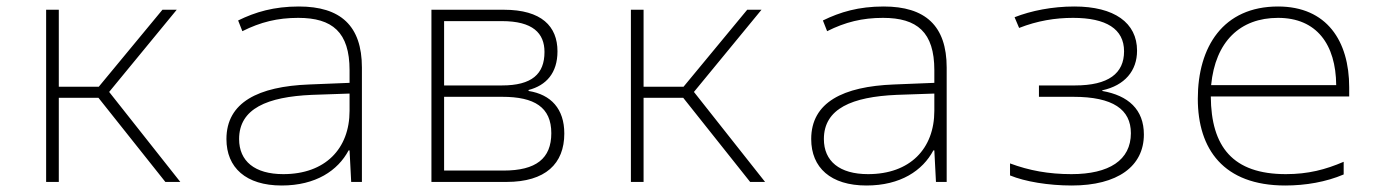

<svg xmlns="http://www.w3.org/2000/svg" viewBox="-20 -560 4240 591"><path d="M122 0H161V-259H283L489 0H535L316 -277L524 -530H480L284 -293H161V-530H122Z M847 11C952 11 1020 -35 1053 -97H1056L1061 0H1094V-352C1094 -481 1028 -540 900 -540C823 -540 766 -523 713 -497L726 -464C782 -492 834 -505 898 -505C1003 -505 1056 -461 1056 -344V-305L932 -300C775 -294 677 -245 677 -132C677 -44 737 11 847 11ZM852 -24C764 -24 716 -64 716 -132C716 -226 803 -262 940 -268L1056 -272V-219C1056 -102 981 -24 852 -24Z M1308 0H1539C1659 0 1717 -56 1717 -149C1717 -225 1676 -269 1607 -280V-283C1661 -297 1696 -335 1696 -402C1696 -479 1647 -530 1531 -530H1308ZM1347 -297V-495H1525C1620 -495 1656 -458 1656 -400C1656 -332 1617 -297 1525 -297ZM1347 -35V-262H1526C1625 -262 1677 -230 1677 -150C1677 -72 1630 -35 1530 -35Z M1922 0H1961V-259H2083L2289 0H2335L2116 -277L2324 -530H2280L2084 -293H1961V-530H1922Z M2647 11C2752 11 2820 -35 2853 -97H2856L2861 0H2894V-352C2894 -481 2828 -540 2700 -540C2623 -540 2566 -523 2513 -497L2526 -464C2582 -492 2634 -505 2698 -505C2803 -505 2856 -461 2856 -344V-305L2732 -300C2575 -294 2477 -245 2477 -132C2477 -44 2537 11 2647 11ZM2652 -24C2564 -24 2516 -64 2516 -132C2516 -226 2603 -262 2740 -268L2856 -272V-219C2856 -102 2781 -24 2652 -24Z M3279 11C3420 11 3501 -48 3501 -146C3501 -223 3453 -266 3373 -280V-282C3442 -297 3480 -342 3480 -404C3480 -490 3410 -540 3287 -540C3219 -540 3154 -527 3103 -507L3117 -474C3173 -496 3228 -505 3283 -505C3385 -505 3440 -471 3440 -402C3440 -334 3392 -297 3289 -297H3178V-262H3284C3406 -262 3461 -223 3461 -150C3461 -67 3394 -24 3278 -24C3208 -24 3148 -35 3089 -57V-20C3135 -1 3207 11 3279 11Z M3936 11C3999 11 4062 0 4116 -23V-62C4060 -38 4007 -24 3938 -24C3775 -24 3708 -108 3707 -263H4133V-291C4133 -434 4064 -540 3914 -540C3745 -540 3667 -416 3667 -256C3667 -101 3746 11 3936 11ZM3708 -298C3721 -432 3797 -505 3914 -505C4033 -505 4092 -423 4093 -298Z"/></svg>

Font: Noto Sans Mono ExtraLight
Style: Regular
Weight: 200
Designer: Monotype Design Team
Foundry: Monotype Imaging Inc.
Version: Version 2.014